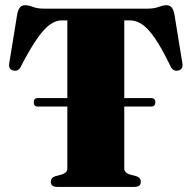

<svg xmlns="http://www.w3.org/2000/svg" viewBox="-20 -734 752 754"><path d="M112.5 -332.5Q112.5 -349 129 -349H244.5V-654H222Q200.5 -654 177.8 -638.8Q155 -623.5 127 -584Q99 -544.5 61.5 -472Q52 -452.5 32.5 -457Q11.5 -461.5 16.5 -487L48 -680.5Q52.5 -699 59.5 -706.2Q66.5 -713.5 80 -713.5Q92 -713.5 109.5 -706.8Q127 -700 154 -700H558.5Q585.5 -700 603 -706.8Q620.5 -713.5 632 -713.5Q646 -713.5 653 -706.2Q660 -699 664.5 -680.5L696 -487Q700.5 -461.5 680 -457Q660.5 -452.5 650.5 -472Q614.5 -547 586.8 -586.2Q559 -625.5 536 -639.8Q513 -654 490.5 -654H468V-349H573Q590 -349 590 -332.5Q590 -315.5 573 -315.5H468V-72.5Q468 -55 492.5 -48L515.5 -42Q533 -36 533 -20Q533 0 507.5 0H205Q179.5 0 179.5 -20Q179.5 -36 197 -42L220 -48Q244.5 -55 244.5 -72.5V-315.5H129Q112.5 -315.5 112.5 -332.5Z"/></svg>

Font: Fraunces 72pt Black
Style: Regular
Weight: 900
Version: Version 1.000;[0bf87f6ff]